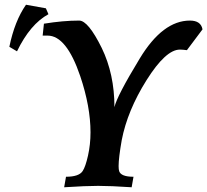

<svg xmlns="http://www.w3.org/2000/svg" viewBox="-20 -791 875 811"><path d="M51.8 -574.2 19.5 -593.3Q42 -702.6 89.8 -771L173.8 -755.9L184.6 -731Q107.4 -689 51.8 -574.2ZM536.1 0Q447.8 -5.9 394.5 -5.9Q343.3 -5.9 251 0L258.8 -44.4Q313.5 -44.4 329.1 -68.4Q341.3 -86.9 351.8 -134Q362.3 -181.2 362.3 -231.9Q362.3 -340.8 318.8 -469.7Q260.7 -640.6 181.2 -640.6H160.2L165.5 -690.9Q246.6 -704.1 314.5 -704.1Q352.5 -704.1 409.7 -588.4Q463.4 -478 463.4 -338.4Q473.6 -384.8 570.6 -544.4Q667.5 -704.1 782.2 -704.1Q828.6 -704.1 835.4 -667L769.5 -579.1Q751 -581.5 739.7 -581.5Q680.2 -581.5 599.1 -452.6Q518.1 -323.7 494.1 -198.7Q481 -123.5 481 -89.8Q481 -74.7 483.4 -67.9Q491.2 -44.4 543.9 -44.4Z"/></svg>

Font: Kelvinch
Style: Bold Italic
Weight: 700
Italic angle: -10°
Designer: Paul James Miller
Foundry: High-Logic / Made with FontCreator
Version: Version 3.30 September 23, 2016